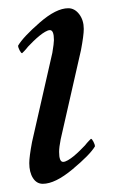

<svg xmlns="http://www.w3.org/2000/svg" viewBox="-20 -445 296 471"><path d="M108.4 -315.4Q112.3 -338.9 112.3 -346.7Q112.3 -371.1 102.5 -371.1Q97.7 -371.1 90.6 -366.9Q83.5 -362.8 76.4 -356.9Q69.3 -351.1 61.8 -343.8Q54.2 -336.4 48.8 -330.6Q43.9 -324.2 39.1 -319.3L34.2 -314.5Q31.7 -314.5 28.1 -321.5Q24.4 -328.6 24.4 -333Q37.1 -354.5 77.4 -389.6Q117.7 -424.8 147.5 -424.8Q163.1 -424.8 174.3 -410.2Q185.5 -395.5 185.5 -374Q185.5 -358.4 178.7 -322.3L128.9 -103.5Q125 -84 125 -72.3Q125 -47.9 134.8 -47.9Q139.6 -47.9 146.7 -52Q153.8 -56.2 160.9 -62Q168 -67.9 175.5 -75.2Q183.1 -82.5 188.5 -88.4Q193.4 -94.7 198.2 -99.6L203.1 -104.5Q205.6 -104.5 209.2 -97.4Q212.9 -90.3 212.9 -85.9Q200.7 -65.4 158 -29.8Q115.2 5.9 85 5.9Q69.8 5.9 60.8 -8.3Q51.8 -22.5 51.8 -44.9Q51.8 -60.5 58.6 -96.7Z"/></svg>

Font: Amiri
Style: Slanted
Weight: 400
Italic angle: 9°
Designer: Khaled Hosny
Version: Version 000.107